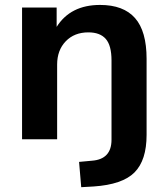

<svg xmlns="http://www.w3.org/2000/svg" viewBox="-20 -570 687 786"><path d="M312.5 196.3 303.7 92.8 356.4 87.9Q436.5 82 436.5 2V-322.3Q436.5 -383.8 413.1 -410.6Q389.6 -437.5 341.8 -437.5Q284.2 -437.5 249 -400.9Q213.9 -364.3 213.9 -305.7V0H70.3V-539.1H211.9V-460Q268.6 -549.8 389.6 -549.8Q485.4 -549.8 532.7 -496.1Q580.1 -442.4 580.1 -329.1V-17.6Q580.1 85.9 530.8 135.7Q481.4 185.5 363.3 193.4Z"/></svg>

Font: Min Sans Bold
Style: Regular
Weight: 700
Designer: Jinseong-Kim, NotoSansCJK, Nunito
Foundry: Jinseong-Kim
Version: Version 1.400;Glyphs 3.1.2 (3151)